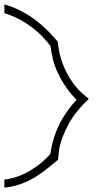

<svg xmlns="http://www.w3.org/2000/svg" viewBox="-160 -746 451 880"><path d="M67 -597 105 -555Q113 -452 175 -365Q194 -339 218 -317L247 -293L219 -265Q185 -229 159 -186Q119 -113 111 -60Q108 -34 106 -14Q37 45 1 66Q-70 108 -140 114V77Q-79 70 -24 37Q32 5 71 -41Q82 -126 126 -202Q154 -249 191 -289Q164 -315 143 -346Q97 -413 82 -477Q75 -508 71 -536Q52 -560 31 -582Q-44 -656 -140 -686V-726Q-72 -707 -8 -662Q33 -632 67 -597Z"/></svg>

Font: Azad Pori Unicode
Style: Regular
Weight: 400
Designer: Abul Kalam Azad
Foundry: Lipighor Font Foundry
Version: Version 1.026;December 22, 2019;FontCreator 12.0.0.2547 64-b